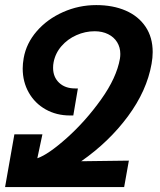

<svg xmlns="http://www.w3.org/2000/svg" viewBox="-24 -754 644 774"><path d="M34 -212.5H147L126.5 -116Q170.5 -131 245.8 -198.2Q321 -265.5 383.5 -353Q446 -440.5 459.5 -517.5Q461 -527.5 461 -536.5Q461 -563 448.2 -583.8Q435.5 -604.5 412 -616.2Q388.5 -628 357.5 -628Q319.5 -628 284 -612.2Q248.5 -596.5 223.8 -568Q199 -539.5 192 -502.5Q190 -492.5 190 -480.5Q190 -443.5 214.2 -420.5Q238.5 -397.5 278.5 -397.5H290L271.5 -288.5H258Q203.5 -288.5 160 -313Q116.5 -337.5 92 -380.8Q67.5 -424 67.5 -478Q67.5 -497 71.5 -520Q82 -579.5 124.2 -628.2Q166.5 -677 230 -705.2Q293.5 -733.5 364 -733.5Q431.5 -733.5 482.8 -711.2Q534 -689 562.8 -646.2Q591.5 -603.5 591.5 -544Q591.5 -521.5 587 -496.5Q568 -388.5 492 -285.5Q416 -182.5 303.5 -104L495.5 -106.5L476.5 0H-3.5Z"/></svg>

Font: JuliaMono
Style: Bold Italic
Weight: 700
Italic angle: -9°
Monospace: yes
Designer: cormullion
Foundry: corm
Version: Version 0.057; ttfautohint (v1.8.4)